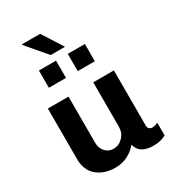

<svg xmlns="http://www.w3.org/2000/svg" viewBox="-222 -1048 1055 1176"><g transform="rotate(-30 306.0 -460.5)"><path d="M252 -931 344 -786H243L122 -928L123 -931ZM133 -740H254V-618H133ZM337 -740H458V-618H337ZM210 -511V-186Q210 -147 232.5 -121.5Q255 -96 290 -96Q329 -96 357 -125.5Q385 -155 385 -197V-511H531V-120Q531 -105 540 -97.5Q549 -90 560 -90Q579 -90 601 -101V-11Q564 10 513 10Q413 10 397 -63Q334 10 243 10Q165 10 114.5 -32Q64 -74 64 -154V-511Z"/></g></svg>

Font: Chivo
Style: Bold
Weight: 700
Designer: Hector Gatti
Foundry: Omnibus-Type
Version: Version 1.007;PS 001.007;hotconv 1.0.88;makeotf.lib2.5.64775